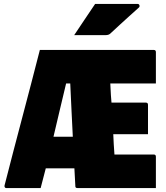

<svg xmlns="http://www.w3.org/2000/svg" viewBox="-20 -953 840 973"><path d="M186 0H11Q8 0 5 -3Q2 -6 3 -13Q47 -185 92.5 -356.5Q138 -528 182 -700H759Q770 -700 770 -689V-530H539L540 -509Q541 -490 542 -471Q543 -452 545 -433H719Q730 -433 730 -422V-273H554Q555 -247 556.5 -221.5Q558 -196 560 -170H759Q770 -170 770 -159V0H373Q363 0 362 -7Q361 -30 359.5 -53.5Q358 -77 357 -100H212Q205 -75 199 -50Q193 -25 186 0ZM315 -530Q298 -459 282 -391.5Q266 -324 251 -260H349Q346 -324 342.5 -391Q339 -458 336 -530ZM462 -933H678Q684 -933 686.5 -926.5Q689 -920 684 -915Q657 -891 635 -871Q613 -851 590.5 -830.5Q568 -810 538 -782Q530 -775 515 -775H356Q383 -815 408.5 -853.5Q434 -892 462 -933Z"/></svg>

Font: Recursive Sn Lnr St XBk
Style: Regular
Weight: 1000
Version: Version 1.079;hotconv 1.0.112;makeotfexe 2.5.65598; ttfautoh